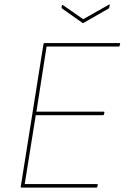

<svg xmlns="http://www.w3.org/2000/svg" viewBox="-20 -850 580 870"><path d="M77 0Q73 0 74 -4L177 -651Q178 -655 182 -655H521Q523 -655 524 -654.5Q525 -654 524 -651L522 -642Q521 -640 520 -639.5Q519 -639 517 -639H191L145 -344H450Q454 -344 453 -340L451 -331Q450 -328 446 -328H142L92 -16H420Q424 -16 423 -12L421 -3Q420 0 416 0ZM472 -828Q474 -830 476 -829.5Q478 -829 477 -826L475 -816Q474 -813 473.5 -812.5Q473 -812 470 -810L358 -746Q356 -744 354 -746L262 -811Q258 -814 259 -818L260 -824Q261 -829 265 -827L357 -763Z"/></svg>

Font: Sofia Sans Hairline
Style: Italic
Weight: 1
Italic angle: -9°
Designer: Botio Nikoltchev, Ani Petrova
Foundry: lettersoup
Version: Version 4.102